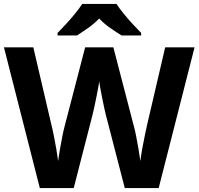

<svg xmlns="http://www.w3.org/2000/svg" viewBox="-20 -954 1007 974"><path d="M967 -714 785 0H613L516 -375Q513 -386 508.5 -408Q504 -430 498.5 -456Q493 -482 489 -505.5Q485 -529 483 -542Q482 -529 477.5 -505.5Q473 -482 468 -456.5Q463 -431 458 -408.5Q453 -386 450 -374L354 0H182L0 -714H149L240 -324Q246 -301 253 -266Q260 -231 266 -196Q272 -161 275 -137Q278 -162 284 -196.5Q290 -231 296.5 -263.5Q303 -296 308 -314L412 -714H555L659 -314Q664 -297 670.5 -264Q677 -231 683 -196Q689 -161 692 -137Q695 -162 701 -196.5Q707 -231 714.5 -266Q722 -301 727 -324L818 -714ZM571 -934Q585 -912 607.5 -884.5Q630 -857 654 -831Q678 -805 696 -787V-774H597Q571 -790 540 -811.5Q509 -833 483 -860Q457 -833 427 -812Q397 -791 371 -774H272V-787Q291 -806 314.5 -831.5Q338 -857 360.5 -884.5Q383 -912 397 -934Z"/></svg>

Font: Noto Sans Telugu
Style: Bold
Weight: 700
Designer: Jelle Bosma - Monotype Design Team
Foundry: Monotype Imaging Inc.
Version: Version 2.005; ttfautohint (v1.8.4.7-5d5b)